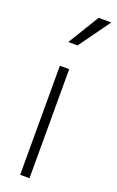

<svg xmlns="http://www.w3.org/2000/svg" viewBox="-154 -830 530 870"><g transform="rotate(20 111.0 -395.0)"><path d="M70 0H115V-526H70ZM69 -640H114L222 -790H161Z"/></g></svg>

Font: Mluvka ExtraLight
Style: Regular
Weight: 200
Designer: Modified by Jiří Krblich, Original typeface by Gumpita Rahayu
Foundry: Gumpita Rahayu & Jiří Krblich
Version: Version 2.000;Glyphs 3.1.1 (3134)